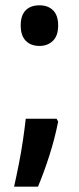

<svg xmlns="http://www.w3.org/2000/svg" viewBox="-20 -570 297 723"><path d="M58 -474Q58 -512 76.5 -531Q95 -550 129 -550Q161 -550 180 -531Q199 -512 199 -474Q199 -435 179 -416Q159 -397 129 -397Q96 -397 77 -416.5Q58 -436 58 -474ZM199 -112Q186 -47 166 15.5Q146 78 123 133H33Q42 93 51 47.5Q60 2 66.5 -42.5Q73 -87 77 -123H193Z"/></svg>

Font: Noto Sans Ethiopic Condensed SemiBold
Style: Regular
Weight: 600
Width: 3
Designer: Monotype Design Team
Foundry: Monotype Imaging Inc.
Version: Version 2.102; ttfautohint (v1.8.4.7-5d5b)